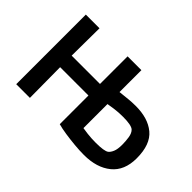

<svg xmlns="http://www.w3.org/2000/svg" viewBox="-103 -856 1141 1141"><g transform="rotate(45 467.5 -286.0)"><path d="M83 0V-585H198L196 -353H434V-585H550V-401Q565 -402 602 -406.5Q639 -411 674 -411Q779 -412 840 -361.5Q901 -311 901 -195Q901 -92 836.5 -39.5Q772 13 665 13Q627 13 584.5 9Q542 5 502 -1Q462 -7 434 -15V-256H314H196L198 0ZM663 -88Q734 -88 753 -102Q765 -111 774 -132Q783 -153 783 -191Q783 -221 778.5 -250Q774 -279 759 -294Q741 -312 669 -312Q628 -312 594.5 -307Q561 -302 550 -300V-98Q559 -96 592.5 -92Q626 -88 663 -88Z"/></g></svg>

Font: Ruda
Style: Bold
Weight: 700
Designer: Mariela Monsalve and Angelina Sanchez
Foundry: Mariela Monsalve and Angelina Sanchez
Version: Version 2.000